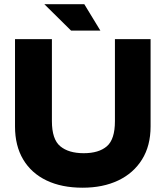

<svg xmlns="http://www.w3.org/2000/svg" viewBox="-20 -887 791 917"><path d="M374.4 9.5Q274.5 9.5 202.1 -25.2Q129.6 -59.9 90.7 -125.4Q51.7 -190.9 51.7 -283V-700H227.9V-308.4Q227.9 -221.6 267.8 -188.5Q307.7 -155.3 379.9 -155.3Q452.1 -155.3 490.5 -188.5Q528.9 -221.6 528.9 -308.4V-700H699.2V-283Q699.2 -190.9 658.4 -125.4Q617.7 -59.9 544.8 -25.2Q471.9 9.5 374.4 9.5ZM459.3 -741H319.3L191.7 -867H382.6Z"/></svg>

Font: REM Medium
Style: Regular
Weight: 500
Designer: Octavio Pardo
Foundry: Ashler Design
Version: Version 1.005;gftools[0.9.28]